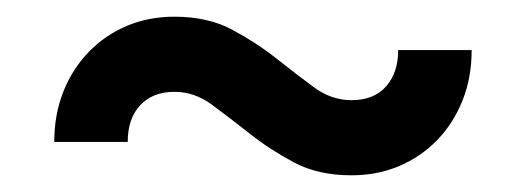

<svg xmlns="http://www.w3.org/2000/svg" viewBox="-20 -475 630 230"><path d="M401 -265Q361 -265 332 -280.5Q303 -296 279 -315Q255 -334 234 -349.5Q213 -365 189 -365Q163 -365 148 -349Q133 -333 133 -305H45Q45 -338 56 -365.5Q67 -393 86.5 -413Q106 -433 132 -444Q158 -455 189 -455Q229 -455 258 -439.5Q287 -424 311 -405Q335 -386 356 -370.5Q377 -355 401 -355Q428 -355 442.5 -371.5Q457 -388 457 -415H545Q545 -382 534 -354.5Q523 -327 503.5 -307Q484 -287 458 -276Q432 -265 401 -265Z"/></svg>

Font: PT Root UI Medium
Style: Regular
Weight: 500
Designer: Vitaly Kuzmin
Foundry: ParaType Ltd.
Version: Version 2.001G